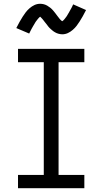

<svg xmlns="http://www.w3.org/2000/svg" viewBox="-20 -993 540 1013"><path d="M75 0V-70H211V-665H75V-735H425V-665H289V-70H425V0ZM308 -812Q303 -812 298 -813Q293 -814 288.5 -815Q284 -816 279.5 -818Q275 -820 270.5 -822.5Q266 -825 262.5 -827.5Q259 -830 255.5 -833Q252 -836 248 -839.5Q244 -843 240.5 -846.5Q237 -850 234 -854Q231 -858 228.5 -861.5Q226 -865 223 -868.5Q220 -872 216.5 -876.5Q213 -881 210 -885Q207 -889 204 -892.5Q201 -896 197.5 -899.5Q194 -903 192 -905Q189 -903 187 -901Q185 -899 181.5 -895Q178 -891 177 -889.5Q176 -888 174 -885.5Q172 -883 170.5 -881Q169 -879 167 -876Q165 -873 163.5 -870Q162 -867 160 -864Q158 -861 156 -857.5Q154 -854 152 -850.5Q150 -847 147.5 -842.5Q145 -838 143 -834Q141 -830 138.5 -825Q136 -820 134 -816L66 -845Q75 -863 83.5 -878Q92 -893 100 -905.5Q108 -918 116 -928.5Q124 -939 136 -949.5Q148 -960 162 -966.5Q176 -973 192 -973Q202 -973 211.5 -970.5Q221 -968 229.5 -963Q238 -958 245.5 -952Q253 -946 259.5 -938.5Q266 -931 271 -924.5Q276 -918 283 -908.5Q290 -899 295.5 -892.5Q301 -886 308 -881Q311 -883 313 -884.5Q315 -886 318.5 -890Q322 -894 323 -895.5Q324 -897 326 -899.5Q328 -902 329.5 -904Q331 -906 333 -909Q335 -912 336.5 -915Q338 -918 340 -921Q342 -924 344 -927.5Q346 -931 348 -935Q350 -939 352.5 -943Q355 -947 357 -951Q359 -955 361.5 -960Q364 -965 366 -970L434 -940Q425 -922 416.5 -907Q408 -892 400 -879.5Q392 -867 384 -856.5Q376 -846 364 -835.5Q352 -825 338 -818.5Q324 -812 308 -812Z"/></svg>

Font: Iosevka SS18
Style: Regular
Weight: 400
Monospace: yes
Designer: Belleve Invis
Foundry: Belleve Invis
Version: Version 25.1.1; ttfautohint (v1.8.4)